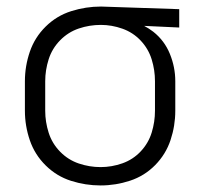

<svg xmlns="http://www.w3.org/2000/svg" viewBox="-20 -558 615 586"><path d="M287 8Q241 8 197 -6Q153 -20 119.5 -53Q86 -86 71 -130Q56 -174 56 -220V-310Q56 -356 71 -400Q86 -444 119.5 -477Q153 -510 197.5 -524Q242 -538 288 -538H289L527 -530V-474L420 -479Q435 -471 448 -461Q482 -434 498.5 -393.5Q515 -353 515 -310V-220Q515 -174 500.5 -130.5Q486 -87 453.5 -54Q421 -21 377 -6.5Q333 8 287 8ZM287 -48Q321 -48 353.5 -59.5Q386 -71 409.5 -96Q433 -121 443 -153.5Q453 -186 453 -220V-310Q453 -344 443 -376.5Q433 -409 409.5 -434Q386 -459 353.5 -470.5Q321 -482 288 -482Q253 -482 220.5 -471Q188 -460 163.5 -435Q139 -410 128.5 -377Q118 -344 118 -310V-220Q118 -186 128.5 -153Q139 -120 163.5 -95Q188 -70 220.5 -59Q253 -48 287 -48Z"/></svg>

Font: Jozsika Light
Style: Regular
Weight: 300
Monospace: yes
Designer: Belleve Invis
Foundry: Belleve Invis
Version: 2.1.0